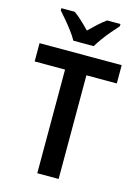

<svg xmlns="http://www.w3.org/2000/svg" viewBox="-137 -1012 785 1086"><g transform="rotate(15 255.5 -468.5)"><path d="M318 0H193V-607H15V-714H496V-607H318ZM196 -777Q184 -799 164 -826Q144 -853 122 -879Q100 -905 83 -924V-937H161Q184 -921 207.5 -899Q231 -877 255 -852Q281 -878 303.5 -898.5Q326 -919 351 -937H429V-924Q412 -905 390 -879.5Q368 -854 348 -826.5Q328 -799 315 -777Z"/></g></svg>

Font: Noto Sans Hebrew SemiCondensed SemiBold
Style: Regular
Weight: 600
Width: 4
Designer: Monotype Design Team
Foundry: Monotype Imaging Inc.
Version: Version 2.004; ttfautohint (v1.8.4.7-5d5b)